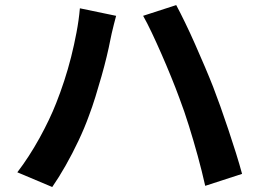

<svg xmlns="http://www.w3.org/2000/svg" viewBox="-20 -743 1040 770"><path d="M205.4 -329.7Q222.2 -372 237.4 -418.4Q252.6 -464.8 265.1 -514Q277.5 -563.2 286.8 -612.7Q296.2 -662.1 300.4 -709.7L445.7 -679.5Q442.2 -665.3 437 -646.3Q431.9 -627.3 428 -609.3Q424 -591.2 421.8 -579.7Q416.8 -553.4 407.9 -516.3Q399 -479.2 387.3 -437.9Q375.6 -396.6 362.8 -355.2Q350 -313.8 336.7 -278.9Q319.3 -230.4 294.7 -178.5Q270.2 -126.6 242.9 -78.6Q215.6 -30.6 189.5 7L49.5 -52Q96.7 -113.7 138.2 -188.8Q179.6 -263.9 205.4 -329.7ZM699 -350.6Q684.5 -390.2 666.1 -435.2Q647.8 -480.2 627.9 -525.6Q608 -571 589.1 -611Q570.2 -651 554 -679.6L686.7 -722.6Q702.3 -693.7 722.1 -652.8Q742 -612 762.2 -566.1Q782.5 -520.3 801.5 -475.6Q820.5 -430.9 834.6 -395Q847.7 -361.2 863.7 -316.4Q879.6 -271.5 895.8 -223.3Q912 -175.1 926.4 -129Q940.8 -82.9 950.8 -45.7L803 2.3Q789.7 -57.1 773 -117.8Q756.3 -178.5 737.8 -237.8Q719.4 -297.1 699 -350.6Z"/></svg>

Font: Noto Sans SC Thin
Style: Regular
Weight: 100
Designer: Ryoko NISHIZUKA 西塚涼子 (kana, bopomofo & ideographs); Paul D. Hunt (Latin, Greek & Cyrillic); Sandoll Communications 산돌커뮤니
Foundry: Adobe
Version: Version 2.004-H2;hotconv 1.0.118;makeotfexe 2.5.65603